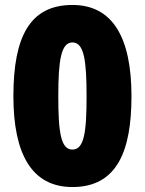

<svg xmlns="http://www.w3.org/2000/svg" viewBox="-20 -744 584 774"><path d="M272 10C453 10 510 -137 510 -356C510 -593 434 -724 272 -724C101 -724 34 -597 34 -356C34 -122 109 10 272 10ZM272 -141C225 -141 215 -211 215 -356C215 -500 226 -573 272 -573C319 -573 329 -500 329 -356C329 -210 319 -141 272 -141Z"/></svg>

Font: Noto Sans Devanagari SemiCondensed Black
Style: Regular
Weight: 900
Width: 4
Designer: Jelle Bosma - Monotype Design Team
Foundry: Monotype Imaging Inc.
Version: Version 2.004